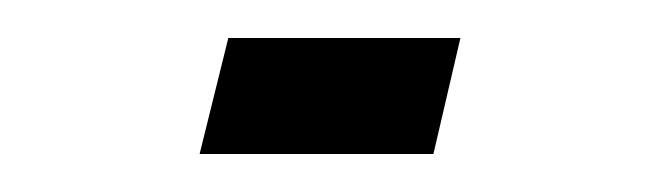

<svg xmlns="http://www.w3.org/2000/svg" viewBox="-20 -81 353 101"><path d="M208 0H85L100.1 -61H222.2Z"/></svg>

Font: Scheherazade
Style: Regular
Weight: 400
Designer: SIL International
Foundry: SIL International
Version: Version 2.100 (build 932/914)